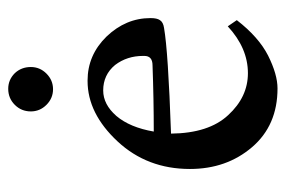

<svg xmlns="http://www.w3.org/2000/svg" viewBox="-134 -549 695 467"><g transform="rotate(-90 213.5 -315.5)"><path d="M230 -534Q208 -534 192 -550Q176 -566 176 -588Q176 -611 192 -627Q208 -643 231 -643Q253 -643 269 -627Q284 -611 284 -588Q284 -566 268 -550Q252 -534 230 -534ZM383 -109 398 -87Q357 -34 312 -11Q266 12 232 12Q142 12 89 -50Q36 -112 36 -201Q36 -305 103 -377Q171 -450 250 -450H251Q313 -450 358 -404Q403 -357 403 -297Q403 -281 398 -274Q393 -266 379 -264Q322 -254 122 -247Q123 -155 167 -108Q211 -60 269 -60Q330 -60 383 -109ZM227 -412Q193 -412 165 -380Q137 -347 127 -289Q206 -289 288 -292Q311 -292 311 -312Q311 -314 311 -315Q311 -354 289 -383Q265 -412 227 -412Z"/></g></svg>

Font: Shafarik
Style: Regular
Weight: 400
Version: Version 1.001; ttfautohint (v1.8.4.7-5d5b)